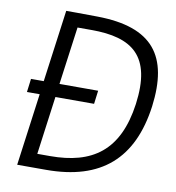

<svg xmlns="http://www.w3.org/2000/svg" viewBox="-83 -816 817 890"><g transform="rotate(10 326.0 -371.0)"><path d="M51 -403 43 -340H103L57 0H193C452 0 592 -124 626 -375C657 -616 566 -738 304 -741C244 -742 163 -742 157 -742L111 -403ZM288 -675C480 -675 581 -604 550 -373C519 -148 398 -66 200 -66H140L177 -340H359L367 -403H185L222 -675Z"/></g></svg>

Font: Cheyenne Sans Light
Style: Italic
Weight: 300
Italic angle: -8.13011°
Designer: The Public Sans project authors (U.S. Web Design System), Libre Franklin designed by Pablo Impallari and Rodrigo Fuenzal
Foundry: The Cheyenne Sans Project Authors
Version: Version 2.007